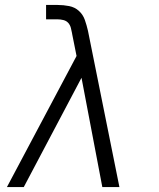

<svg xmlns="http://www.w3.org/2000/svg" viewBox="-20 -755 640 775"><path d="M8 0 289 -529 271 -619V-620Q269 -631 266 -642.5Q263 -654 255.5 -662.5Q248 -671 236 -674Q224 -677 212 -677H166V-735H212Q236 -735 259 -730.5Q282 -726 298.5 -711Q315 -696 322.5 -674.5Q330 -653 335 -631L462 0H393L309 -441L76 0Z"/></svg>

Font: Iosevka SS04 Light Extended
Style: Italic
Weight: 300
Width: 7
Italic angle: -9°
Monospace: yes
Designer: Belleve Invis
Foundry: Belleve Invis
Version: Version 19.0.0; ttfautohint (v1.8.4)